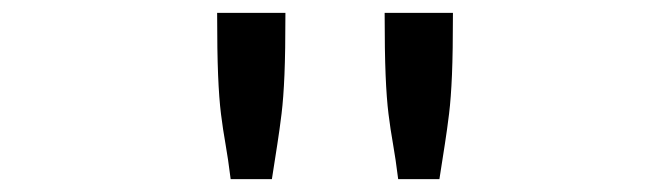

<svg xmlns="http://www.w3.org/2000/svg" viewBox="-20 -685 1040 298"><path d="M317 -665H423Q423 -605 421.5 -569Q420 -533 417 -508.5Q414 -484 410.5 -461.5Q407 -439 402 -407H338Q334 -439 330 -461.5Q326 -484 323 -508Q320 -532 318.5 -568.5Q317 -605 317 -665ZM577 -665H683Q683 -605 681.5 -569Q680 -533 677 -508.5Q674 -484 670.5 -461.5Q667 -439 662 -407H598Q594 -439 590 -461.5Q586 -484 583 -508Q580 -532 578.5 -568.5Q577 -605 577 -665Z"/></svg>

Font: Inconsolata UltraExpanded Thin
Style: Regular
Weight: 100
Width: 9
Monospace: yes
Designer: Raph Levien, Cyreal, Brenton Simpson
Foundry: Raph Levien, Cyreal, Google
Version: Version 3.100; ttfautohint (v1.8.4.7-5d5b)